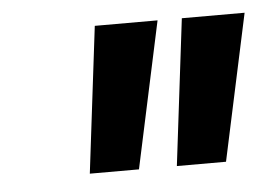

<svg xmlns="http://www.w3.org/2000/svg" viewBox="-32 -754 454 323"><g transform="rotate(-5 195.5 -592.5)"><path d="M138 -716H244L191 -469H108ZM285 -716H391L338 -469H255Z"/></g></svg>

Font: Oak Sans Semibold
Style: Italic
Weight: 600
Italic angle: -9.49998°
Foundry: Erik Kennedy, Walven
Version: Version 1.000